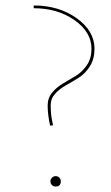

<svg xmlns="http://www.w3.org/2000/svg" viewBox="-20 -678 405 701"><path d="M163 -219Q154 -260 154 -293Q154 -320 170.5 -340Q187 -360 210.5 -373.5Q234 -387 257.5 -401.5Q281 -416 297.5 -440.5Q314 -465 314 -500Q314 -561 252 -604.5Q190 -648 103 -648V-658Q195 -658 260 -611.5Q325 -565 325 -500Q325 -463 308.5 -436.5Q292 -410 268.5 -395Q245 -380 221.5 -367Q198 -354 181.5 -336Q165 -318 165 -293Q165 -253 174 -221ZM183 3Q175 3 169.5 -2.5Q164 -8 164 -16Q164 -24 170 -29.5Q176 -35 183 -35Q191 -35 196.5 -29.5Q202 -24 202 -16Q202 3 183 3Z"/></svg>

Font: EauTest Hairline
Style: Regular
Weight: 250
Designer: Christian Thalmann (Catharsis Fonts)
Version: Version 0.001;PS 000.001;hotconv 1.0.88;makeotf.lib2.5.64775